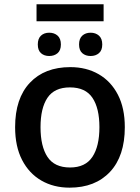

<svg xmlns="http://www.w3.org/2000/svg" viewBox="-20 -863 650 893"><path d="M560.5 -271.5Q560.5 -137.2 491.7 -63.7Q422.9 9.8 303.7 9.8Q229.5 9.8 172.4 -23.2Q115.2 -56.2 82.8 -118.9Q50.3 -181.6 50.3 -271.5Q50.3 -405.3 118.9 -478Q187.5 -550.8 307.1 -550.8Q381.8 -550.8 439 -517.8Q496.1 -484.9 528.3 -422.6Q560.5 -360.4 560.5 -271.5ZM168.5 -271.5Q168.5 -182.1 200.9 -133.1Q233.4 -84 305.7 -84Q377 -84 409.7 -133.3Q442.4 -182.6 442.4 -271.5Q442.4 -359.9 409.9 -408.2Q377.4 -456.5 305.2 -456.5Q233.4 -456.5 200.9 -408.4Q168.5 -360.4 168.5 -271.5ZM461.9 -843.3V-764.2H149.9V-843.3ZM209 -710.9Q232.4 -710.9 247.8 -697.3Q263.2 -683.6 263.2 -656.2Q263.2 -628.9 247.8 -615.7Q232.4 -602.5 209 -602.5Q185.5 -602.5 170.7 -615.7Q155.8 -628.9 155.8 -656.2Q155.8 -683.6 170.7 -697.3Q185.5 -710.9 209 -710.9ZM401.4 -710.9Q424.8 -710.9 440.2 -697.3Q455.6 -683.6 455.6 -656.2Q455.6 -628.9 440.2 -615.7Q424.8 -602.5 401.4 -602.5Q377.9 -602.5 362.8 -615.7Q347.7 -628.9 347.7 -656.2Q347.7 -683.6 362.8 -697.3Q377.9 -710.9 401.4 -710.9Z"/></svg>

Font: Open Sans SemiBold
Style: Regular
Weight: 600
Designer: Monotype Design Team
Foundry: Monotype Imaging Inc.
Version: Version 3.003; ttfautohint (v1.8.4)